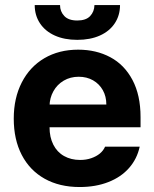

<svg xmlns="http://www.w3.org/2000/svg" viewBox="-20 -735 614 765"><path d="M34.8 -262.4Q34.8 -344 66.7 -406.4Q98.7 -468.9 156.7 -503Q214.8 -537.1 291.6 -537.1Q363.2 -537.1 419.4 -507.1Q475.6 -477.2 507.8 -416.5Q540 -355.8 540 -268.6V-227.9H94V-318.5H403.7Q403.7 -350.8 389.7 -375.7Q375.7 -400.7 350.7 -415Q325.7 -429.2 293.8 -429.2Q260.2 -429.2 233.9 -413.7Q207.6 -398.2 192.8 -371.5Q177.9 -344.8 177.4 -313V-228.1Q177.4 -188.3 192.4 -158.7Q207.3 -129.1 235.1 -113.4Q262.8 -97.7 299.4 -97.7Q323.6 -97.7 343.6 -104.7Q363.6 -111.6 377.7 -123.1Q391.7 -134.6 398.7 -150.6H536.6Q526.2 -102.2 494.4 -65.9Q462.6 -29.5 412 -9.7Q361.4 10.2 297.2 10.2Q217.1 10.2 157.9 -22.9Q98.7 -56.1 66.7 -117.6Q34.8 -179.1 34.8 -262.4ZM287.8 -576.2Q236.6 -576.2 198.3 -593.4Q160.1 -610.6 139.2 -642.2Q118.3 -673.8 118.3 -714.8H219.2Q219.2 -689.2 236.1 -671.3Q253 -653.3 287.8 -653.3Q322.6 -653.3 339.2 -671Q355.8 -688.7 356.3 -714.8H458.2Q458.2 -673.8 437.3 -642.2Q416.4 -610.6 378 -593.4Q339.5 -576.2 287.8 -576.2Z"/></svg>

Font: Pretendard JP Variable
Style: Regular
Weight: 400
Designer: Base glyphs from Inter by Rasmus Andersson; Hangul glyphs from Noto Sans CJK(Source Han Sans) by Jang Soo-young and Kang
Foundry: Kil Hyung-jin
Version: Version 1.307;Glyphs 3.2 (3192)